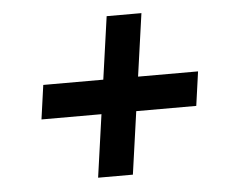

<svg xmlns="http://www.w3.org/2000/svg" viewBox="-41 -630 672 561"><g transform="rotate(-5 295.0 -350.0)"><path d="M225 -116 291 -584H393L327 -116ZM75 -300 89 -400H543L529 -300Z"/></g></svg>

Font: Host Grotesk Light SemiBold
Style: Italic
Weight: 600
Italic angle: -8°
Version: Version 1.003